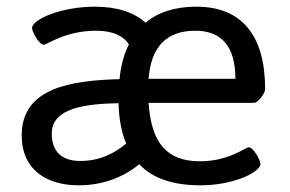

<svg xmlns="http://www.w3.org/2000/svg" viewBox="-20 -549 869 575"><path d="M568 -529C505 -529 454 -513 416 -481C382 -512 330 -529 264 -529C164 -529 76 -491 76 -465C76 -454 97 -415 111 -415C121 -415 176 -457 267 -457C321 -457 351 -440 366 -416C351 -387 342 -352 338 -312C195 -308 45 -287 45 -144C45 -41 119 6 216 6C294 6 356 -23 397 -57C437 -15 498 6 580 6C681 6 760 -34 760 -58C760 -69 739 -108 725 -108C715 -108 666 -66 579 -66C480 -66 433 -120 425 -241H741C753 -241 774 -270 774 -282C774 -442 705 -529 568 -529ZM565 -457C645 -457 685 -408 685 -313H425C432 -408 478 -457 565 -457ZM335 -240C336 -193 344 -152 358 -119C322 -90 281 -67 220 -67C164 -67 135 -96 135 -149C135 -227 239 -238 335 -240Z"/></svg>

Font: Asap
Style: Regular
Weight: 400
Designer: Pablo Cosgaya
Foundry: Pablo Cosgaya
Version: Version 1.007;PS 001.007;hotconv 1.0.70;makeotf.lib2.5.58329